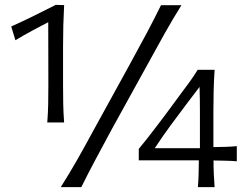

<svg xmlns="http://www.w3.org/2000/svg" viewBox="-20 -765 1009 785"><path d="M173.3 -264.2Q176.3 -303.2 177 -338.9Q177.7 -374.5 177.7 -417.5Q177.7 -481.9 177.5 -546.4Q177.2 -610.8 177.2 -674.3Q146 -658.2 112.5 -640.1Q79.1 -622.1 43 -600.6L25.9 -656.7Q72.8 -677.7 117.9 -700Q163.1 -722.2 208 -745.1L242.2 -744.1Q237.8 -664.6 237.8 -576.7V-417.5Q237.8 -374.5 238.5 -338.9Q239.3 -303.2 242.2 -264.2ZM228.5 0Q264.6 -57.1 296.1 -112.5Q327.6 -168 366.2 -239.3L508.3 -497.6Q548.8 -571.8 578.9 -627.9Q608.9 -684.1 638.2 -743.7H721.7Q684.6 -684.1 653.1 -627.9Q621.6 -571.8 581.1 -497.6L438.5 -239.3Q399.9 -168 370.4 -112.5Q340.8 -57.1 312.5 0ZM853 -108.9Q853 -77.6 854.2 -52.7Q855.5 -27.8 857.4 0H789.1Q791.5 -27.8 792 -53Q792.5 -78.1 793 -109.4H547.4V-156.2Q561.5 -172.9 580.8 -197.5Q600.1 -222.2 620.4 -248.8Q640.6 -275.4 657.2 -297.4L721.2 -384.3Q738.8 -407.2 756.3 -431.6Q773.9 -456.1 788.1 -479.5H857.4Q854.5 -435.5 853.5 -393.6Q852.5 -351.6 852.5 -310.1V-163.6Q877 -163.6 902.8 -164.6Q928.7 -165.5 948.2 -167.5V-105.5Q929.2 -107.4 903.1 -107.9Q877 -108.4 853 -108.9ZM612.8 -159.2H797.4V-300.3Q797.4 -327.6 797.1 -355Q796.9 -382.3 795.9 -409.7L749 -348.1Q713.4 -301.3 678.5 -253.7Q643.6 -206.1 612.8 -159.2Z"/></svg>

Font: Pinar-DS3-FD Regular
Style: Regular
Weight: 400
Designer: Amin Abedi
Version: Version 3.000